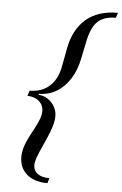

<svg xmlns="http://www.w3.org/2000/svg" viewBox="-61 -827 643 1011"><g transform="rotate(5 260.5 -321.0)"><path d="M229 142Q160 142 120 108Q80 74 80 16Q80 -13 91 -45Q102 -77 130 -127Q150 -163 159.5 -188.5Q169 -214 169 -231Q170 -264 146.5 -285Q123 -306 84 -307L93 -335Q157 -335 198.5 -372.5Q240 -410 252 -479L270 -574Q288 -673 351 -728.5Q414 -784 521 -784L512 -757Q448 -757 414.5 -724Q381 -691 366 -610L349 -528Q337 -466 307.5 -419.5Q278 -373 236 -348Q194 -323 144 -323L142 -317Q168 -317 190.5 -302Q213 -287 226.5 -263.5Q240 -240 240 -212Q240 -194 235 -173.5Q230 -153 219.5 -126Q209 -99 192 -62Q168 -10 160 13.5Q152 37 152 53Q152 82 174.5 98.5Q197 115 237 115Z"/></g></svg>

Font: Baskervville Medium
Style: Italic
Weight: 500
Italic angle: -18°
Version: Version 1.100